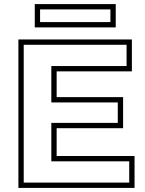

<svg xmlns="http://www.w3.org/2000/svg" viewBox="-20 -906 711 939"><path d="M231 -117V-305H556V-405H231V-583H599V-687H96V-13H612V-117ZM638 -143V13H70V-713H625V-557H257V-431H582V-279H257V-143ZM176 -798H520V-860H176ZM150 -886H546V-772H150Z"/></svg>

Font: CMG Sans Outline
Style: Outline
Weight: 700
Designer: Julieta Ulanovsky
Foundry: Julieta Ulanovsky
Version: Version 7.200